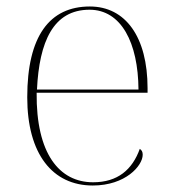

<svg xmlns="http://www.w3.org/2000/svg" viewBox="-20 -562 529 592"><path d="M266 10C367 10 420 -51 420 -85C420 -94 417 -99 411 -103C388 -39 343 0 267 0C163 0 91 -88 93 -276H435V-290C435 -448 367 -542 257 -542C133 -542 64 -451 64 -262C64 -87 142 10 266 10ZM407 -286H94C101 -433 144 -532 256 -532C354 -532 406 -430 407 -286Z"/></svg>

Font: Noto Serif Display Thin
Style: Regular
Weight: 100
Designer: Monotype Design Team
Foundry: Monotype Imaging Inc.
Version: Version 2.009